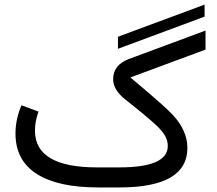

<svg xmlns="http://www.w3.org/2000/svg" viewBox="-20 -822 951 842"><path d="M877.2 -749.1 497.3 -608V-660.8L877.2 -801.8ZM148.9 -332.5Q133.3 -291 133.3 -248.5Q133.8 -87.9 405.3 -87.9H502.9Q715.8 -87.9 715.8 -181.6Q715.8 -205.6 703.6 -226.8Q691.4 -248 665 -272.9Q623.5 -311.5 531.2 -384.3Q476.1 -427.2 476.1 -474.6Q476.1 -536.6 544.4 -563L881.3 -688V-604.5L551.8 -482.4Q610.4 -433.1 633.5 -413.3Q656.7 -393.6 689.2 -364.5Q721.7 -335.4 739.7 -315.9Q801.8 -248 801.8 -173.3Q801.8 0 503.4 0H410.2Q233.4 0 140.6 -59.6Q47.9 -119.1 47.9 -236.3Q47.9 -299.3 74.2 -360.4Z"/></svg>

Font: Vazir FD
Style: FD
Weight: 400
Foundry: Based on Dejavu fonts, by Saber Rastikerdar
Version: Version 26.0.0